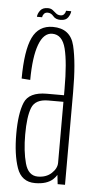

<svg xmlns="http://www.w3.org/2000/svg" viewBox="-51 -706 365 741"><g transform="rotate(5 132.0 -335.5)"><path d="M201 0 197 -35.5Q191.5 -26.5 183 -18.5Q159.5 3.5 113.5 3.5Q61 3.5 43 -48.2Q25 -100 25 -180Q25 -258.5 42.5 -301.2Q60 -344 129 -344H195.5V-368.5Q195.5 -471 182.2 -523.8Q169 -576.5 130 -576.5Q96.5 -576.5 78.8 -529Q61 -481.5 60.5 -391.5L27 -394Q27.5 -503 51.2 -553Q75 -603 130 -603Q198 -603 213.8 -538Q229.5 -473 229.5 -359.5V0ZM195.5 -82.5V-318.5H136.5Q86.5 -318.5 73 -283.8Q59.5 -249 59.5 -180Q59.5 -115.5 72.2 -69Q85 -22.5 122 -22.5Q154.5 -22.5 175 -41.5Q195.5 -60.5 195.5 -82.5ZM156.5 -632.5Q137.5 -632.5 128 -644.2Q118.5 -656 105.5 -656Q95.5 -656 90.5 -649.5Q85.5 -643 85 -636.5H65Q65.5 -648.5 74.8 -661Q84 -673.5 104 -673.5Q116 -673.5 123.2 -667.8Q130.5 -662 137.5 -656Q144.5 -650 155.5 -650Q164.5 -650 169.5 -656.5Q174.5 -663 175 -669.5H195Q194.5 -658.5 186 -645.5Q177.5 -632.5 156.5 -632.5Z"/></g></svg>

Font: Anybody Condensed ExtraLight
Style: Regular
Weight: 200
Width: 3
Designer: Tyler Finck
Foundry: Etcetera Type Company
Version: Version 1.010; ttfautohint (v1.8.3) -l 8 -r 50 -G 200 -x 14 